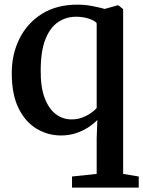

<svg xmlns="http://www.w3.org/2000/svg" viewBox="-20 -588 634 849"><path d="M298.5 241.5V192.5L407.5 181V23L410.5 -57.5Q393.5 -40 369.2 -24.2Q345 -8.5 315 1.2Q285 11 249.5 11Q192.5 11 142.8 -18.2Q93 -47.5 62.5 -108.5Q32 -169.5 32 -265Q32 -348.5 66.2 -417.2Q100.5 -486 165.5 -526.8Q230.5 -567.5 322.5 -567.5Q356 -567.5 388.2 -561.2Q420.5 -555 443 -548.5L498.5 -564H504.5L524.5 -547.5V181L593.5 192.5V241.5ZM296 -60Q322 -60 343.8 -68.2Q365.5 -76.5 381.8 -88Q398 -99.5 407.5 -110V-485Q401.5 -495.5 375 -504.8Q348.5 -514 316.5 -514Q272.5 -514 237.2 -490.5Q202 -467 181.2 -415.5Q160.5 -364 160 -280Q159 -204 177.2 -155.5Q195.5 -107 226.5 -83.5Q257.5 -60 296 -60Z"/></svg>

Font: Merriweather 24pt SemiBold
Style: Regular
Weight: 600
Designer: Eben Sorkin
Foundry: Eben Sorkin
Version: Version 2.100